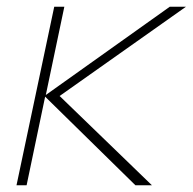

<svg xmlns="http://www.w3.org/2000/svg" viewBox="-20 -550 572 570"><path d="M29 0H59L114 -263L382 0H431L157 -265L532 -530H484L116 -268L171 -530H141Z"/></svg>

Font: Geist Thin
Style: Italic
Weight: 100
Italic angle: -12°
Designer: Basement.studio, Andrés Briganti, Mateo Zaragoza
Foundry: Basement.studio, Vercel, Andrés Briganti, Guido Ferreyra, Mateo Zaragoza
Version: Version 1.500